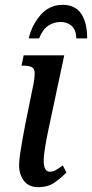

<svg xmlns="http://www.w3.org/2000/svg" viewBox="-20 -765 381 795"><path d="M138 10Q99 10 79 -16.5Q59 -43 59 -81Q59 -99 63.5 -129.5Q68 -160 74 -193Q80 -226 85 -252L119 -419Q128 -467 119 -480Q110 -493 81 -493H69L78 -536H246L179 -221Q173 -193 167 -157Q161 -121 161 -99Q161 -54 187 -54Q200 -54 212.5 -61.5Q225 -69 240 -80L255 -51Q236 -31 208 -10.5Q180 10 138 10ZM99 -606Q112 -662 148.5 -703.5Q185 -745 240 -745Q291 -745 316 -708.5Q341 -672 341 -606H296Q295 -641 277 -657.5Q259 -674 231 -674Q202 -674 179 -658Q156 -642 142 -606Z"/></svg>

Font: Noto Serif ExtraCondensed Medium
Style: Italic
Weight: 500
Width: 2
Italic angle: -12°
Designer: Monotype Design Team
Foundry: Monotype Imaging Inc.
Version: Version 2.013; ttfautohint (v1.8.4.7-5d5b)